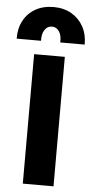

<svg xmlns="http://www.w3.org/2000/svg" viewBox="-82 -998 494 1034"><g transform="rotate(5 165.0 -481.0)"><path d="M82.4 0V-700H248.4V0ZM-18.6 -775Q-19.4 -830.5 3.3 -872.7Q26 -914.9 67.7 -938.4Q109.4 -962 165.4 -962Q220.4 -962 262 -938Q303.6 -914 326.7 -871.8Q349.8 -829.6 349.1 -775H217.1Q219 -812.1 204.6 -834.2Q190.1 -856.2 165.4 -856.2Q140.9 -856.2 126.2 -834.2Q111.5 -812.1 113.1 -775Z"/></g></svg>

Font: Geologica Thin
Style: Regular
Weight: 100
Version: Version 1.010;gftools[0.9.28]